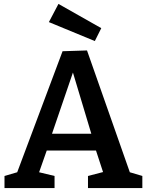

<svg xmlns="http://www.w3.org/2000/svg" viewBox="-20 -962 752 982"><path d="M425 -704 644 -81 708 -62V0H430V-62L507 -82L471 -192H219L180 -81L259 -62V0H3V-62L68 -81L300 -700ZM447 -278 353 -591 246 -278ZM498 -818 465 -752 230 -849 279 -942Z"/></svg>

Font: Bitter Pro SemiBold
Style: Regular
Weight: 600
Designer: Sol Matas, and Bitter project Authors
Foundry: Sol Matas
Version: Version 1.010